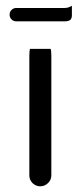

<svg xmlns="http://www.w3.org/2000/svg" viewBox="-20 -655 283 674"><path d="M85.4 -483.4Q83 -477.1 83 -458V-39.1Q83 -23.4 94.2 -12.2Q106 -1 121.1 -1Q137.2 -1 148.7 -12.5Q160.2 -23.9 160.2 -39.1V-458Q160.2 -477.1 157.7 -483.4ZM232.4 -634.8Q220.2 -627 207 -627H37.1Q27.3 -627 20.5 -620.1Q13.7 -613.3 13.7 -603.5Q13.7 -593.8 20.5 -586.9Q27.3 -580.1 37.1 -580.1H207Q221.2 -580.1 227.5 -585.9Q232.4 -591.3 232.4 -601.6Z"/></svg>

Font: YuPearl-Light
Style: Light
Weight: 300
Designer: Max Yao
Foundry: Max-Everyday
Version: Version 1.011; ttfautohint (v1.8.3)